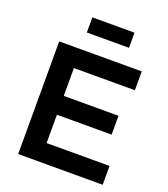

<svg xmlns="http://www.w3.org/2000/svg" viewBox="-159 -1010 980 1121"><g transform="rotate(20 330.5 -449.0)"><path d="M482 -898V-804H220V-898ZM599 -700V-583H220V-410H560V-293H220V-117H611V0H86V-700Z"/></g></svg>

Font: QuotatisMedium
Style: Regular
Weight: 500
Designer: Julieta Ulanovsky
Foundry: Quotatis-Medium
Version: Version 4.000;PS 004.000;hotconv 1.0.88;makeotf.lib2.5.64775